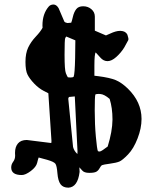

<svg xmlns="http://www.w3.org/2000/svg" viewBox="-20 -740 686 861"><path d="M518.1 -601.6H521Q543.5 -600.6 551.3 -584.5L555.7 -568.4V-561L537.1 -526.9Q522.5 -503.4 501.5 -484.6Q480.5 -465.8 462.2 -465.8Q443.8 -465.8 429.7 -482.2Q415.5 -498.5 409.2 -504.9Q403.3 -498 403.3 -446.3V-400.4L420.4 -398.4Q473.1 -391.6 499.3 -380.6Q525.4 -369.6 553.2 -342.8Q614.7 -282.7 614.7 -207V-206.1Q614.7 -165 596.9 -119.1Q579.1 -73.2 554.2 -47.4Q529.3 -21.5 515.4 -15.6Q501.5 -9.8 472.4 -5.9Q443.4 -2 438 0.5Q432.6 2.9 427 13.7Q421.4 24.4 412.4 29.8Q403.3 35.2 380.4 35.2Q357.4 35.2 348.6 24.4Q339.8 13.7 335.9 10.3L336.9 29.8V31.2Q328.6 99.1 287.1 101.6Q262.7 101.6 251.5 86.2Q240.2 70.8 237.5 37.1Q234.9 3.4 228.5 -5.6Q222.2 -14.6 191.4 -23.4L153.3 -33.7Q150.9 -27.8 146.5 -9.5Q142.1 8.8 118.2 26.9Q94.2 44.9 77.6 44.9Q30.3 44.9 30.3 11.2Q30.3 11.2 30.3 10.7Q30.3 -2.9 39.1 -14.6Q47.9 -26.4 47.9 -42L47.4 -52.7V-55.2Q47.4 -81.1 60.5 -96.7Q73.7 -112.3 100.1 -112.3L210 -98.6Q210.4 -102.5 210.9 -107.4L196.8 -321.8L176.8 -332Q153.8 -343.8 133.3 -365.2Q112.8 -386.7 103.5 -405.3Q94.2 -423.8 94.2 -462.4Q94.2 -501 106.4 -526.9Q118.7 -552.7 140.4 -575.7Q162.1 -598.6 170.9 -615.7Q170.4 -621.1 170.4 -626Q170.4 -678.7 199.2 -711.4Q207 -719.7 220 -719.7Q232.9 -719.7 242.7 -703.6L268.6 -643.1Q272 -638.7 282.2 -636.7L299.3 -638.2Q302.2 -644.5 306.9 -664.8Q311.5 -685.1 321.5 -698.5Q331.5 -711.9 353 -711.9Q374.5 -711.9 389.9 -698.7Q405.3 -685.5 405.3 -665.5V-602.5Q431.2 -591.8 455.1 -581.1L474.1 -589.4Q500 -601.6 518.1 -601.6ZM284.2 -393.6Q287.1 -392.6 296.9 -392.6Q306.6 -392.6 310.1 -395.5Q315.4 -407.7 316.9 -480.5L317.9 -559.1L277.3 -576.2Q275.4 -574.7 272.5 -569.1Q269.5 -563.5 269.5 -494.6Q269.5 -425.8 275.4 -411.6Q281.2 -397.5 284.2 -393.6ZM429.7 -318.4Q426.3 -318.4 422.9 -318.8Q411.1 -318.8 407.7 -316.4Q404.8 -307.1 404.8 -244.6Q404.8 -182.1 409.9 -126.7Q415 -71.3 418.9 -62.5Q421.9 -60.5 426.5 -60.5Q431.2 -60.5 440.9 -67.1Q450.7 -73.7 462.9 -83Q483.9 -150.9 484.4 -203.1V-205.1Q484.4 -255.9 471.7 -296.4Q447.3 -317.4 429.7 -318.4ZM315.4 -307.6 289.6 -305.2Q287.1 -302.7 286.1 -297.4L307.6 -81.1Q312 -63 327.1 -49.3Q327.6 -54.7 327.6 -61.5Z"/></svg>

Font: Drukaatie burti
Style: Bold
Weight: 700
Version: Version 0.14